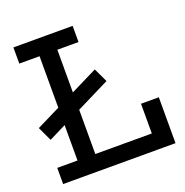

<svg xmlns="http://www.w3.org/2000/svg" viewBox="-133 -873 955 993"><g transform="rotate(-20 344.0 -376.0)"><path d="M64.5 -237 28 -315 403.5 -501 440 -424ZM47 -663V-752H373V-663H256.5V-89H606V0H47V-89H158.5V-663ZM665.5 -252.5V0H567.5V-252.5Z"/></g></svg>

Font: Hepta Slab ExtraLight Medium
Style: Regular
Weight: 500
Version: Version 1.100